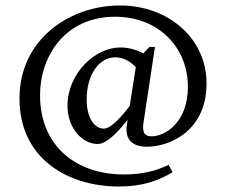

<svg xmlns="http://www.w3.org/2000/svg" viewBox="-20 -599 823 700"><path d="M51 -240C51 -21 227 81 414 81C500 81 559 59 609 29L595 2C548 24 501 37 431 37C256 37 126 -68 126 -252C126 -394 217 -538 400 -538C556 -538 665 -428 665 -283C665 -153 583 -102 532 -102C503 -102 499 -122 503 -151L545 -428H525L502 -404C486 -414 454 -426 419 -426C325 -426 226 -330 226 -213C226 -133 279 -74 337 -74C369 -74 414 -122 445 -162L443 -147C435 -101 452 -64 516 -64C593 -64 733 -117 733 -295C733 -461 591 -580 416 -579C237 -579 51 -458 51 -240ZM296 -236C296 -330 343 -390 400 -390C427 -390 453 -378 475 -354L453 -213C408 -154 378 -130 359 -130C323 -130 296 -171 296 -236Z"/></svg>

Font: Ortica Linear
Style: Regular
Weight: 400
Designer: Benedetta Bovani
Foundry: Collletttivo
Version: Version 2.000;Glyphs 3.1.2 (3151)